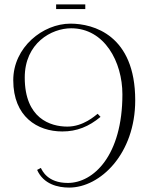

<svg xmlns="http://www.w3.org/2000/svg" viewBox="-20 -798 672 869"><path d="M148 -29C177 36 242 51 293 51C434 51 592 -102 592 -344C592 -639 403 -691 299 -691C174 -691 40 -584 40 -435C40 -270 149 -203 262 -203C328 -203 382 -225 435 -269L422 -283C410 -274 357 -225 285 -225C208 -225 92 -262 92 -447C92 -603 213 -670 302 -670C453 -670 534 -518 534 -371C534 -94 403 30 287 30C195 30 171 -26 165 -38L148 -29ZM366 -757V-778H234V-757Z"/></svg>

Font: Clicker Script
Style: Regular
Weight: 400
Designer: Astigmatic (AOETI)
Foundry: Astigmatic (AOETI)
Version: Version 1.000